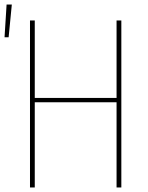

<svg xmlns="http://www.w3.org/2000/svg" viewBox="-33 -825 653 845"><path d="M99 0V-735H120V-394H480V-735H501V0H480V-375H120V0ZM-13 -661 -4 -805H19L5 -661Z"/></svg>

Font: Iosevka Thin Extended
Style: Regular
Weight: 100
Width: 7
Monospace: yes
Designer: Belleve Invis
Foundry: Belleve Invis
Version: Version 32.5.0; ttfautohint (v1.8.4)